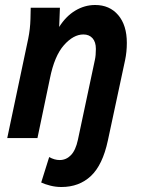

<svg xmlns="http://www.w3.org/2000/svg" viewBox="-20 -553 575 769"><path d="M9 0 93 -398Q101 -437 102 -477L103 -522H220L217 -445Q244 -488 281.5 -510.5Q319 -533 361 -533Q419 -533 453.5 -492.5Q488 -452 488 -381Q488 -345 481 -312L412 10Q391 108 344 152Q297 196 226 196Q203 196 181.5 190.5Q160 185 145 178L177 76Q198 88 219 88Q245 88 264 68.5Q283 49 292 7L360 -313Q362 -322 363 -333Q364 -344 364 -357Q364 -385 350.5 -400Q337 -415 314 -415Q274 -415 236 -372Q198 -329 180 -239L130 0Z"/></svg>

Font: Radio Canada Condensed SemiBold
Style: Italic
Weight: 600
Width: 3
Italic angle: -12°
Designer: Charles Daoud, Etienne Aubert Bonn, Alexandre Saumier Demers, Jacques Le Bailly
Foundry: Radio-Canada
Version: Version 2.104; ttfautohint (v1.8.4.7-5d5b);gftools[0.9.28.de